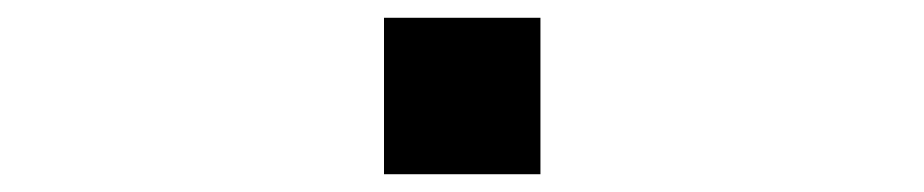

<svg xmlns="http://www.w3.org/2000/svg" viewBox="-20 -468 1040 216"><path d="M412 -448H588V-272H412Z"/></svg>

Font: Enso SemiBold
Style: Regular
Weight: 600
Designer: Coji Morishita
Foundry: UNDERFOREST DESIGN
Version: Version 1.000